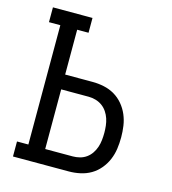

<svg xmlns="http://www.w3.org/2000/svg" viewBox="-109 -825 819 914"><g transform="rotate(15 300.0 -367.5)"><path d="M39 0V-74H95V-662H39V-735H234V-662H178V-441H314Q342 -441 370 -435Q398 -429 422 -415Q446 -401 464.5 -379Q483 -357 494 -331Q505 -305 509 -277Q513 -249 513 -221Q513 -192 509 -164Q505 -136 494 -110Q483 -84 464.5 -62Q446 -40 422 -26Q398 -12 370 -6Q342 0 314 0ZM178 -74H314Q331 -74 348.5 -78.5Q366 -83 380.5 -93.5Q395 -104 405 -119Q415 -134 420.5 -150.5Q426 -167 428 -185Q430 -203 430 -221Q430 -238 428 -256Q426 -274 420.5 -290.5Q415 -307 405 -322Q395 -337 380.5 -347.5Q366 -358 348.5 -363Q331 -368 314 -368H178Z"/></g></svg>

Font: Iosevka Etoile
Style: Regular
Weight: 400
Designer: Belleve Invis
Foundry: Belleve Invis
Version: Version 33.2.4